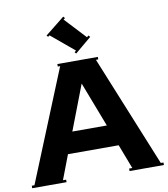

<svg xmlns="http://www.w3.org/2000/svg" viewBox="-101 -1056 997 1140"><g transform="rotate(-10 397.0 -485.5)"><path d="M485.8 -835 495.1 -825.2 396 -742.2 388.2 -751 397.9 -759.8 258.8 -876 249 -869.1 241.2 -877.9 357.9 -971.2 367.2 -960.9 356.9 -954.1 476.1 -826.2ZM0 0V-15.1H16.1L289.1 -685.1H274.9V-700.2H519V-685.1H504.9L777.8 -15.1H793.9V0H586.9V-15.1H606L549.8 -162.1H244.1L188 -15.1H207V0ZM397 -561 293 -290H501Z"/></g></svg>

Font: Copperplate CC
Style: Bold
Weight: 700
Designer: indestructible type*
Foundry: Cowboy Collective
Version: Version 1.000